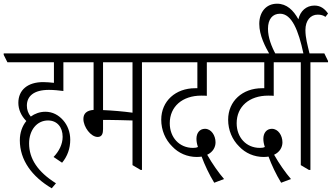

<svg xmlns="http://www.w3.org/2000/svg" viewBox="-48 -911 1790 1036"><path d="M231 105 254 78C155 16 109 -55 109 -137C109 -210 152 -261 211 -261C260 -261 290 -225 290 -173C290 -133 271 -95 241 -64L287 -33C316 -68 331 -110 331 -157C331 -198 317 -235 292 -263C268 -290 236 -308 197 -308C167 -308 140 -298 118 -282C104 -299 97 -319 97 -341C97 -391 133 -426 216 -426C242 -426 271 -423 294 -420V-575H387V-582L366 -623H-28V-615L-8 -575H243V-464C223 -466 204 -468 185 -468C102 -468 51 -426 51 -356C51 -321 66 -286 94 -258C72 -231 59 -195 59 -154C59 -48 123 41 231 105Z M479 -172C503 -172 508 -192 508 -214V-264C515 -264 523 -264 529 -264C566 -264 625 -262 667 -261V-20L711 6H718V-575H814V-582L793 -623H330V-615L350 -575H457V-318C419 -315 402 -298 402 -269C402 -226 442 -172 479 -172ZM508 -317V-575H667V-303C616 -310 555 -315 508 -317Z M1108 75 1161 55C1133 23 1097 -28 1070 -76C1102 -91 1115 -118 1115 -143C1115 -180 1092 -216 1058 -216C1030 -216 1012 -194 1012 -162C1012 -147 1015 -133 1020 -118C1013 -114 1003 -113 993 -113C920 -113 868 -169 868 -246C868 -336 936 -395 1038 -395C1048 -395 1060 -395 1068 -394V-575H1175V-582L1154 -623H758V-615L778 -575H1017V-435C1013 -435 1009 -435 1005 -435C900 -435 822 -366 822 -265C822 -209 844 -157 882 -120C915 -85 962 -64 1014 -64C1024 -64 1032 -65 1040 -66C1056 -22 1081 31 1108 75Z M1469 75 1522 55C1494 23 1458 -28 1431 -76C1463 -91 1476 -118 1476 -143C1476 -180 1453 -216 1419 -216C1391 -216 1373 -194 1373 -162C1373 -147 1376 -133 1381 -118C1374 -114 1364 -113 1354 -113C1281 -113 1229 -169 1229 -246C1229 -336 1297 -395 1399 -395C1409 -395 1421 -395 1429 -394V-575H1536V-582L1515 -623H1119V-615L1139 -575H1378V-435C1374 -435 1370 -435 1366 -435C1261 -435 1183 -366 1183 -265C1183 -209 1205 -157 1243 -120C1276 -85 1323 -64 1375 -64C1385 -64 1393 -65 1401 -66C1417 -22 1442 31 1469 75Z M1619 6H1627V-575H1722V-582L1702 -623H1622C1611 -670 1600 -706 1600 -749C1600 -801 1628 -832 1666 -832C1684 -832 1697 -828 1708 -820L1722 -838C1706 -861 1684 -881 1649 -881C1604 -881 1572 -851 1562 -807C1535 -856 1499 -891 1447 -891C1388 -891 1351 -846 1351 -782C1351 -720 1383 -659 1409 -614H1442C1417 -659 1398 -708 1398 -756C1398 -807 1422 -837 1463 -837C1527 -837 1563 -745 1589 -623H1480V-614L1500 -575H1575V-20Z"/></svg>

Font: Noto Serif Devanagari ExtraCondensed Light
Style: Regular
Weight: 300
Width: 2
Designer: Universal Thirst, Indian Type Foundry and the Monotype Design Team
Foundry: Monotype Imaging Inc.
Version: Version 2.004